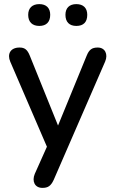

<svg xmlns="http://www.w3.org/2000/svg" viewBox="-20 -726 560 933"><path d="M351 -600C386 -600 404 -619 404 -654C404 -687 385 -706 351 -706C317 -706 298 -687 298 -654C298 -619 317 -600 351 -600ZM171 -600C205 -600 224 -619 224 -654C224 -687 205 -706 171 -706C137 -706 117 -687 117 -654C117 -619 137 -600 171 -600ZM186 187C213 187 227 178 241 148L491 -427C506 -462 491 -495 455 -495C427 -495 413 -485 401 -455L262 -116L125 -455C113 -485 100 -495 75 -495C30 -495 14 -463 30 -426L208 -13L149 119C134 155 149 187 186 187Z"/></svg>

Font: Nunito SemiBold
Style: Regular
Weight: 600
Designer: Vernon Adams
Foundry: Vernon Adams
Version: Version 3.602